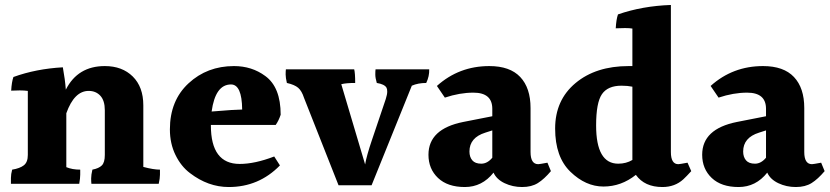

<svg xmlns="http://www.w3.org/2000/svg" viewBox="-20 -785 3340 773"><path d="M557 -361V-113Q598 -102 624 -102Q624 -96 624 -81.5Q624 -67 619 -45H348Q347 -53 347 -67Q347 -81 352 -102Q378 -107 390 -119Q402 -131 402 -161V-341Q402 -380 384 -399.5Q366 -419 337 -419Q279 -419 247 -329V-112Q271 -102 303 -102Q303 -96 303 -82Q303 -68 299 -45H24Q24 -53 24 -68.5Q24 -84 29 -102Q60 -107 76 -119.5Q92 -132 92 -161V-419Q77 -421 59.5 -421Q42 -421 25 -420Q27 -455 34 -475Q125 -508 233 -514Q242 -465 245 -424Q293 -519 402 -519Q472 -519 514.5 -477Q557 -435 557 -361Z M910 -445Q847 -445 832 -336L910 -342L955 -344Q954 -445 910 -445ZM829 -282V-280Q829 -125 945 -125Q1006 -125 1084 -155L1107 -119Q1022 -32 901 -32Q818 -32 745 -88Q709 -115 686.5 -161Q664 -207 664 -264Q664 -380 739 -449.5Q814 -519 922 -519Q994 -519 1048 -479Q1110 -434 1110 -323Q1102 -299 1090 -282Z M1135 -451Q1130 -472 1130 -485Q1130 -498 1131 -506H1406Q1410 -491 1410 -451Q1373 -451 1354 -446L1450 -123Q1456 -158 1477 -220L1533 -386Q1539 -405 1539 -416Q1539 -427 1536 -432Q1528 -446 1497 -451Q1491 -471 1491 -485Q1491 -499 1492 -506H1708Q1709 -478 1696 -451Q1663 -451 1638 -440L1476 -39H1343L1204 -391Q1195 -419 1180.5 -431.5Q1166 -444 1135 -451Z M1870 -175Q1870 -153 1881.5 -139.5Q1893 -126 1917.5 -126Q1942 -126 1962 -150V-260L1934 -251Q1870 -231 1870 -175ZM1967 -90Q1921 -32 1851.5 -32Q1782 -32 1743.5 -68.5Q1705 -105 1705 -162Q1705 -266 1845 -294L1962 -317V-347Q1962 -412 1886 -412Q1831 -412 1771 -392L1739 -439Q1828 -519 1950 -519Q2033 -519 2074.5 -475Q2116 -431 2116 -350V-173Q2116 -124 2147 -124Q2152 -124 2184 -130L2198 -96Q2171 -64 2145.5 -48Q2120 -32 2082 -32Q2044 -32 2011.5 -47.5Q1979 -63 1967 -90Z M2482 -440Q2427 -440 2403.5 -406Q2380 -372 2380 -280Q2380 -126 2469 -126Q2501 -126 2526 -141V-436Q2507 -440 2482 -440ZM2647 -32Q2575 -32 2540 -81Q2481 -34 2409.5 -34Q2338 -34 2276.5 -93.5Q2215 -153 2215 -267.5Q2215 -382 2297 -450.5Q2379 -519 2511 -519H2526V-670Q2515 -672 2496.5 -672Q2478 -672 2459 -671Q2461 -707 2468 -727Q2566 -761 2681 -765V-173Q2681 -124 2711 -124Q2716 -124 2748 -130L2763 -96Q2744 -75 2731 -63Q2697 -32 2647 -32Z M2972 -175Q2972 -153 2983.5 -139.5Q2995 -126 3019.5 -126Q3044 -126 3064 -150V-260L3036 -251Q2972 -231 2972 -175ZM3069 -90Q3023 -32 2953.5 -32Q2884 -32 2845.5 -68.5Q2807 -105 2807 -162Q2807 -266 2947 -294L3064 -317V-347Q3064 -412 2988 -412Q2933 -412 2873 -392L2841 -439Q2930 -519 3052 -519Q3135 -519 3176.5 -475Q3218 -431 3218 -350V-173Q3218 -124 3249 -124Q3254 -124 3286 -130L3300 -96Q3273 -64 3247.5 -48Q3222 -32 3184 -32Q3146 -32 3113.5 -47.5Q3081 -63 3069 -90Z"/></svg>

Font: Halant
Style: Bold
Weight: 700
Designer: Hitesh Malaviya (Devanagari), Satya Rajpurohit (Latin)
Foundry: Indian Type Foundry
Version: Version 1.101;PS 1.0;hotconv 1.0.78;makeotf.lib2.5.61930; tt